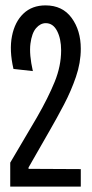

<svg xmlns="http://www.w3.org/2000/svg" viewBox="-20 -693 341 713"><path d="M18 0V-89L117 -257Q159 -330 183 -389Q207 -448 207 -506Q207 -549 192 -578Q177 -607 150 -607Q130 -607 114 -588.5Q98 -570 93 -530.5Q88 -491 102 -429L30 -437Q14 -506 24.5 -559Q35 -612 67 -642.5Q99 -673 149 -673Q212 -673 246 -626.5Q280 -580 280 -512Q280 -460 262 -407.5Q244 -355 217.5 -304.5Q191 -254 165 -209L86 -71V-66L280 -65V0Z"/></svg>

Font: Bricolage Grotesque 96pt Condensed Light
Style: Regular
Weight: 300
Width: 3
Designer: Mathieu Triay
Foundry: Atelier Triay
Version: Version 1.001; ttfautohint (v1.8.4.7-5d5b);gftools[0.9.33.de